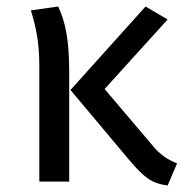

<svg xmlns="http://www.w3.org/2000/svg" viewBox="-20 -559 565 591"><path d="M75 -527C91 -475 101 -428 101 -357V0H193V-339C193 -440 180 -495 159 -539ZM496 -499 428 -539 197 -282 379 -65C401 -39 420 -20 436 -9C452 2 472 9 496 12L525 -56C496 -68 473 -82 448 -113L302 -285Z"/></svg>

Font: Fira Sans
Style: Regular
Weight: 400
Designer: Carrois Corporate & Edenspiekermann AG
Foundry: Carrois Corporate GbR & Edenspiekermann AG
Version: Version 4.203